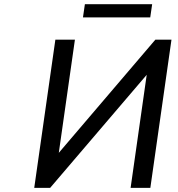

<svg xmlns="http://www.w3.org/2000/svg" viewBox="-20 -911 865 931"><path d="M223.1 0 691.4 -548.3 613.3 0H709L811.5 -718.8H733.4L265.1 -169.9L343.3 -718.8H248.5L146 0ZM708.5 -826.7 717.8 -890.6H391.6L382.3 -826.7Z"/></svg>

Font: Winston
Style: Italic
Weight: 400
Italic angle: -8.13011°
Designer: Vernon Adams, Kim Jin-seong, David Berlow, Cristiano Sobral
Foundry: The Winston Project Authors
Version: Version 3.004